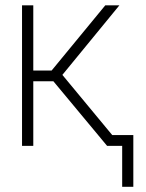

<svg xmlns="http://www.w3.org/2000/svg" viewBox="-20 -556 555 732"><path d="M64 0V-535.6H106.9V-287.1H176.8L381.3 -535.6H435.1L217.8 -270.5L441.9 0H388.2L183.6 -246.1H106.9V0ZM445.8 156.2V0H398.4V-41H488.3V156.2Z"/></svg>

Font: Inter Display Extra Light
Style: Regular
Weight: 200
Designer: Rasmus Andersson
Foundry: rsms
Version: Version 4.000;git-4fc901f